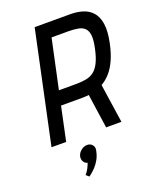

<svg xmlns="http://www.w3.org/2000/svg" viewBox="-169 -797 921 1133"><g transform="rotate(-20 292.0 -230.5)"><path d="M174 223 192 239Q195 237 206.5 228Q218 219 233.5 203Q249 187 262.5 163.5Q276 140 282 109Q287 88 275 73.5Q263 59 243 59Q222 59 204 73.5Q186 88 181 109Q178 127 186 141Q194 155 210 159Q204 175 196 191Q188 207 174 223ZM414 -700H190L41 0H133L178 -212H310Q317 -212 324 -212.5Q331 -213 338.5 -213Q346 -213 353 -215L384 0H480L444 -244Q473 -260 498.5 -288.5Q524 -317 543 -359.5Q562 -402 574 -459Q589 -531 582 -577.5Q575 -624 551 -651Q527 -678 491.5 -689Q456 -700 414 -700ZM303 -301H197L263 -609H368Q404 -609 430 -604Q456 -599 471 -583.5Q486 -568 489 -538.5Q492 -509 481 -459Q470 -407 454 -375Q438 -343 416.5 -327Q395 -311 367 -306Q339 -301 303 -301Z"/></g></svg>

Font: Advent Pro SemiBold
Style: Italic
Weight: 600
Italic angle: -12°
Version: Version 3.000